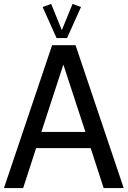

<svg xmlns="http://www.w3.org/2000/svg" viewBox="-25 -957 649 977"><path d="M92.8 0 158.7 -203.1H436.5L502.4 0H604.5L359.4 -727.1H240.2L-4.9 0ZM185.5 -285.6 297.4 -628.4 409.7 -285.6ZM191.9 -921.4 262.7 -763.7 262.2 -763.2H316.9L316.4 -763.7L387.2 -921.4L344.2 -937L289.6 -803.7L235.4 -937Z"/></svg>

Font: SG Kara SemiBold
Style: Regular
Weight: 400
Designer: Damoon Khanjanzadeh
Version: Version 1.000